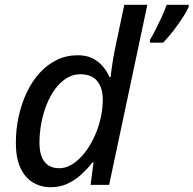

<svg xmlns="http://www.w3.org/2000/svg" viewBox="-20 -780 816 810"><path d="M194.3 9.8Q151.9 9.8 118.4 -10.5Q85 -30.8 65.9 -72.3Q46.9 -113.8 46.9 -177.2Q46.9 -233.9 58.6 -287.8Q70.3 -341.8 92.3 -388.7Q114.3 -435.5 146.2 -471.2Q178.2 -506.8 219 -526.9Q259.8 -546.9 308.1 -546.9Q344.7 -546.9 370.4 -533.9Q396 -521 413.6 -500.2Q431.2 -479.5 441.9 -455.1H446.8Q448.7 -472.7 451.4 -493.4Q454.1 -514.2 458 -536.6Q461.9 -559.1 466.8 -581.5L504.4 -759.8H601.6L440.4 0H362.3L374.5 -95.2H370.6Q348.1 -66.9 321.8 -43Q295.4 -19 263.9 -4.6Q232.4 9.8 194.3 9.8ZM230.5 -70.3Q253.4 -70.3 275.9 -82Q298.3 -93.8 318.8 -114.5Q339.4 -135.3 356.4 -162.8Q373.5 -190.4 386.5 -222.9Q399.4 -255.4 406.5 -290.3Q413.6 -325.2 413.6 -360.4Q413.6 -408.7 390.4 -437.7Q367.2 -466.8 317.9 -466.8Q287.6 -466.8 261.2 -450.4Q234.9 -434.1 213.6 -405.8Q192.4 -377.4 177.5 -340.6Q162.6 -303.7 154.5 -262Q146.5 -220.2 146.5 -177.7Q146.5 -125 167.7 -97.7Q189 -70.3 230.5 -70.3ZM612.8 -600.1V-612.3Q623.5 -629.4 637 -656Q650.4 -682.6 663.1 -710.4Q675.8 -738.3 683.1 -759.8H775.9V-750.5Q767.6 -731.9 750.5 -705.3Q733.4 -678.7 711.7 -650.6Q689.9 -622.6 668.5 -600.1Z"/></svg>

Font: Open Sans Medium
Style: Italic
Weight: 500
Italic angle: -12°
Designer: Monotype Design Team
Foundry: Monotype Imaging Inc.
Version: Version 3.000